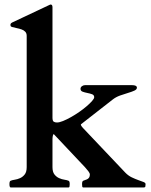

<svg xmlns="http://www.w3.org/2000/svg" viewBox="-20 -823 664 843"><path d="M286.1 -14.6Q286.1 -7.8 285.2 -3.9Q284.2 0 281.2 0H26.4Q21.5 -1 21.5 -14.6Q21.5 -27.3 26.4 -29.3Q32.7 -32.2 44.4 -33.9Q56.2 -35.6 67.9 -40.8Q79.6 -45.9 88.4 -56.9Q97.2 -67.9 97.2 -89.4V-665.5Q97.2 -677.2 90.8 -683.8Q84.5 -690.4 74.7 -693.8Q64.9 -697.3 53.7 -699.5Q42.5 -701.7 32.2 -704.6Q29.3 -705.6 27.6 -707.3Q25.9 -709 25.9 -714.4Q25.9 -716.8 27.3 -719.2Q28.8 -721.7 33.2 -724.1L194.8 -800.3Q196.8 -801.3 199 -802.2Q201.2 -803.2 202.1 -803.2Q210.4 -803.2 210.4 -791.5V-306.6Q210.4 -292 216.1 -288.6Q221.7 -285.2 230 -285.2Q240.7 -285.2 256.8 -291.7Q272.9 -298.3 291.3 -308.6Q309.6 -318.8 327.9 -331.5Q346.2 -344.2 360.6 -356.7Q375 -369.1 384.3 -379.6Q393.6 -390.1 393.6 -396Q393.6 -405.8 384.3 -409.2Q375 -412.6 363.5 -414.8Q352.1 -417 342.8 -420.4Q333.5 -423.8 333.5 -433.1Q333.5 -439.9 339.8 -444.6Q346.2 -449.2 353.5 -449.2H559.1Q581.1 -449.2 581.1 -438Q581.1 -430.2 569.8 -425Q558.6 -419.9 542 -415Q525.4 -410.2 507.1 -403.6Q488.8 -397 475.1 -386.2L335 -276.9Q335 -272.9 338.4 -268.3Q341.8 -263.7 344.2 -261.2L530.3 -64.9Q543 -51.8 558.3 -44.4Q573.7 -37.1 587.4 -32.2Q601.1 -27.3 610.1 -23.9Q619.1 -20.5 619.1 -14.6Q619.1 -8.8 618.2 -4.4Q617.2 0 611.3 0H345.2Q341.8 0 341.1 -3.9Q340.3 -7.8 340.3 -14.6Q340.3 -26.9 345.2 -29.3Q350.1 -31.7 355.5 -33.2Q360.8 -34.7 365 -37.4Q369.1 -40 371.8 -44.4Q374.5 -48.8 374.5 -57.1Q374.5 -62.5 367.7 -71.5Q360.8 -80.6 353.5 -88.4L217.3 -232.9Q217.3 -233.4 216.8 -233.9H216.3Q213.4 -233.9 211.9 -226.6Q210.4 -219.2 210.4 -210V-89.4Q210.4 -67.9 219.2 -56.9Q228 -45.9 239.7 -40.8Q251.5 -35.6 263.2 -33.9Q274.9 -32.2 281.2 -29.3Q286.1 -27.3 286.1 -14.6Z"/></svg>

Font: Cardo
Style: Bold
Weight: 700
Designer: David J. Perry
Foundry: David J. Perry
Version: Version 1.0011